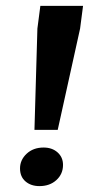

<svg xmlns="http://www.w3.org/2000/svg" viewBox="-20 -626 320 652"><path d="M97 -185 107 -529 117 -606H262L252 -529L176 -185ZM114 6Q85 6 66.5 -10Q48 -26 48 -54Q48 -83 70.5 -104Q93 -125 128 -125Q157 -125 175.5 -108.5Q194 -92 194 -66Q194 -35 171.5 -14.5Q149 6 114 6Z"/></svg>

Font: Rasa
Style: Bold Italic
Weight: 700
Italic angle: -7.10001°
Designer: Anna Giedrys (Yrsa+Rasa design), David Brezina (Yrsa art-direction, Rasa art-direction, design)
Foundry: Rosetta Type Foundry
Version: Version 2.004